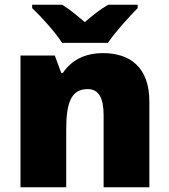

<svg xmlns="http://www.w3.org/2000/svg" viewBox="-20 -786 710 806"><path d="M558 -766H434C399 -746 371 -723 336 -693C301 -723 276 -744 241 -766H115V-752C153 -716 211 -652 241 -606H433C464 -652 524 -718 558 -752ZM413 -563C334 -563 279 -532 244 -480H237L210 -553H66V0H258V-242C258 -351 277 -412 348 -412C395 -412 415 -374 415 -302V0H607V-360C607 -502 527 -563 413 -563Z"/></svg>

Font: Noto Sans UI Black
Style: Regular
Weight: 900
Designer: Monotype Design Team
Foundry: Monotype Imaging Inc.
Version: Version 1.901